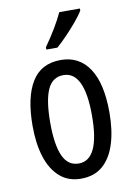

<svg xmlns="http://www.w3.org/2000/svg" viewBox="-87 -822 619 888"><g transform="rotate(-10 222.5 -378.0)"><path d="M403 -269Q403 -186 383.5 -123Q364 -60 324 -25Q284 10 221 10Q162 10 122 -25Q82 -60 62 -122.5Q42 -185 42 -269Q42 -402 86 -474.5Q130 -547 223 -547Q309 -547 356 -476.5Q403 -406 403 -269ZM125 -269Q125 -166 148.5 -113.5Q172 -61 223 -61Q321 -61 321 -269Q321 -476 223 -476Q171 -476 148 -424.5Q125 -373 125 -269ZM352 -757Q340 -736 316 -707.5Q292 -679 265.5 -651.5Q239 -624 218 -606H166V-617Q224 -699 255 -766H352Z"/></g></svg>

Font: Noto Sans Myanmar ExtraCondensed
Style: Regular
Weight: 400
Width: 2
Designer: Monotype Design Team
Foundry: Monotype Imaging Inc.
Version: Version 2.107; ttfautohint (v1.8.4.7-5d5b)